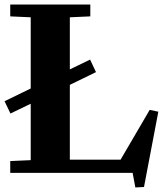

<svg xmlns="http://www.w3.org/2000/svg" viewBox="-21 -760 716 844"><path d="M24 -52 114 -56V-304L25 -261L-1 -315L114 -371V-684L24 -688V-740H376V-688L286 -684V-455L375 -498L401 -443L286 -387V-58H509L637 -277L675 -269L612 62L574 64L562 0H24Z"/></svg>

Font: Minipax
Style: Bold
Weight: 700
Designer: Raphaël Ronot, Igor Stepanchenko (Cyrillic)
Foundry: steppetype
Version: Version 1.002